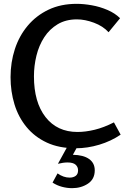

<svg xmlns="http://www.w3.org/2000/svg" viewBox="-20 -761 664 1001"><path d="M375 12Q288 12 224.5 -17.5Q161 -47 118.5 -98.5Q76 -150 55.5 -217Q35 -284 35 -359Q35 -436 57.5 -505Q80 -574 124.5 -627Q169 -680 233 -710.5Q297 -741 380 -741Q416 -741 458.5 -733.5Q501 -726 540.5 -709Q580 -692 606 -666L546 -593Q517 -625 470 -642.5Q423 -660 381 -660Q323 -660 280.5 -634.5Q238 -609 210.5 -566.5Q183 -524 170 -471Q157 -418 157 -363Q157 -228 217.5 -150.5Q278 -73 384 -73Q426 -73 473.5 -84.5Q521 -96 574 -123L609 -59Q559 -25 497.5 -6.5Q436 12 375 12ZM338 -9H390L360 46Q415 47 444.5 68Q474 89 474 127Q474 173 438.5 196.5Q403 220 356 220Q330 220 303.5 213Q277 206 254 191L280 143Q311 165 343 165Q362 165 374.5 156Q387 147 387 127Q387 109 374 97.5Q361 86 332 86Q310 86 282 93Z"/></svg>

Font: Rosario SemiBold
Style: Regular
Weight: 600
Designer: Hector Gatti
Foundry: Omnibus Type
Version: Version 1.101; ttfautohint (v1.8.1.43-b0c9)